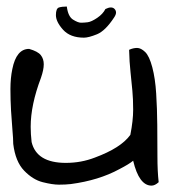

<svg xmlns="http://www.w3.org/2000/svg" viewBox="-20 -581 548 602"><path d="M21.5 -129.9Q21.5 -145.5 19 -173.3Q16.6 -201.2 14.6 -234.4Q12.7 -267.6 12.7 -301.8Q12.7 -335.9 18.6 -364.3Q31.2 -427.7 71.3 -427.7Q98.6 -419.9 107.9 -408.2Q117.2 -396.5 117.2 -379.4Q117.2 -362.3 108.4 -336.9Q76.2 -252 76.2 -183.6Q76.2 -161.1 79.1 -135.7Q94.7 -70.3 186.5 -70.3Q234.4 -70.3 277.3 -86.9Q359.4 -117.2 388.7 -158.2Q397.5 -203.1 397.5 -236.8Q397.5 -270.5 395 -296.9Q392.6 -323.2 389.2 -355Q385.7 -386.7 384.8 -424.8Q397.5 -430.7 409.7 -430.7Q421.9 -430.7 435.1 -418Q448.2 -405.3 457.5 -370.1Q466.8 -335 469.7 -287.6Q472.7 -240.2 473.1 -189.5Q473.6 -138.7 473.6 -91.3Q473.6 -43.9 477.5 -9.8Q465.8 1 455.1 1Q416 1 397.5 -77.1Q384.8 -66.4 354.5 -50.8Q290 -15.6 202.1 -3.9Q185.5 -2 165 -2Q144.5 -2 113.8 -9.8Q83 -17.6 55.7 -45.9Q28.3 -74.2 21.5 -129.9ZM189.5 -560.5Q193.4 -529.3 209 -519.5Q224.6 -509.8 233.9 -509.8Q243.2 -509.8 254.9 -511.2Q266.6 -512.7 284.7 -524.9Q302.7 -537.1 310.5 -552.7Q320.3 -557.6 327.6 -557.6Q335 -557.6 339.4 -552.7Q343.8 -547.9 343.8 -541.5Q343.8 -535.2 337.9 -526.4Q310.5 -484.4 284.2 -473.6Q257.8 -462.9 243.2 -462.9Q200.2 -462.9 177.7 -487.8Q155.3 -512.7 155.3 -533.7Q155.3 -554.7 165 -557.6Q174.8 -560.5 189.5 -560.5Z"/></svg>

Font: Architects Daughter
Style: Regular
Weight: 400
Designer: Kimberly Geswein
Foundry: Kimberly Geswein
Version: Version 1.003 2010